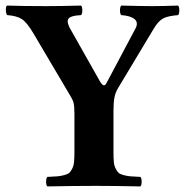

<svg xmlns="http://www.w3.org/2000/svg" viewBox="-20 -667 664 689"><path d="M387.2 -122.1Q387.2 -100.6 388.4 -86.7Q389.6 -72.8 394.8 -62.5Q399.9 -52.2 405.3 -47.1Q410.6 -42 423.6 -38.6Q436.5 -35.2 448.5 -34.2Q460.4 -33.2 483.9 -32.2Q488.3 -27.8 488.3 -15.1Q488.3 -2.4 483.9 2Q384.3 0 325.2 0Q247.6 0 149.9 2Q145.5 -2.4 145.5 -15.1Q145.5 -27.8 149.9 -32.2Q173.3 -33.2 185.3 -34.2Q197.3 -35.2 210.4 -38.6Q223.6 -42 229 -47.1Q234.4 -52.2 239.5 -62.5Q244.6 -72.8 245.8 -86.7Q247.1 -100.6 247.1 -122.1V-258.8Q247.1 -286.6 243.9 -298.6Q240.7 -310.5 227.1 -332L100.1 -546.9Q76.7 -586.9 58.1 -598.6Q39.6 -610.4 5.9 -612.8Q1.5 -617.2 1 -629.9Q0.5 -642.6 4.9 -647Q64.5 -645 147 -645Q190.9 -645 271 -647Q275.4 -642.6 275.4 -629.9Q275.4 -617.2 271 -612.8Q231 -610.8 224.6 -598.1Q218.3 -585.4 235.8 -557.1L339.8 -373Q347.7 -360.8 353 -360.8Q358.4 -360.8 362.8 -370.1L465.8 -564Q477.5 -585.4 463.4 -597.9Q449.2 -610.4 415 -612.8Q410.6 -617.2 410.6 -629.9Q410.6 -642.6 415 -647Q495.1 -645 525.9 -645Q559.6 -645 619.1 -647Q623.5 -642.6 623.5 -629.9Q623.5 -617.2 619.1 -612.8Q583 -609.9 565.9 -601.1Q548.8 -592.3 532.2 -564.9L403.8 -351.1Q394 -335 390.6 -316.9Q387.2 -298.8 387.2 -268.1Z"/></svg>

Font: Common Serif
Style: Bold
Weight: 700
Designer: Philipp H. Poll, Khaled Hosny
Foundry: Stefan Peev, Context Ltd.
Version: Version 1.026